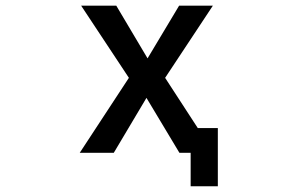

<svg xmlns="http://www.w3.org/2000/svg" viewBox="-20 -523 1040 683"><path d="M504.9 -315.4 617.2 -502.9H737.3L567.4 -246.1L683.6 -67.4H754.9V139.6H658.2V20.5H618.2L501 -174.8L384.8 20.5H263.7L438.5 -246.1L268.6 -502.9H393.6Z"/></svg>

Font: GenEi Gothic M SemiBold
Style: Regular
Weight: 500
Designer: o_tamon (Modified); [Source Han Sans]
Ryoko NISHIZUKA  (kana & ideographs); Paul D. Hunt (Latin, Greek & Cyrillic); Wenl
Version: Version 1.1a;Original Version 1.004